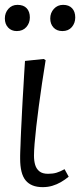

<svg xmlns="http://www.w3.org/2000/svg" viewBox="-50 -757 345 791"><path d="M126 14Q102 14 84.5 7Q67 0 55.5 -14Q44 -28 38.5 -50.5Q33 -73 33 -103Q33 -108 33 -116Q33 -124 33.5 -134.5Q34 -145 34.5 -158.5Q35 -172 35.5 -188Q36 -204 37 -222.5Q38 -241 39 -261Q40 -281 41 -303Q42 -325 43.5 -349Q45 -373 46.5 -398.5Q48 -424 49.5 -451Q51 -478 53 -506L130 -514L138 -509Q130 -461 123 -413Q116 -365 110 -320.5Q104 -276 99.5 -236Q95 -196 92.5 -165.5Q90 -135 90 -116Q90 -94 95 -77.5Q100 -61 112.5 -51Q125 -41 148 -41Q168 -41 183 -45.5Q198 -50 216 -60L233 -29Q217 -16 200.5 -6.5Q184 3 165.5 8.5Q147 14 126 14ZM-30 -681Q-30 -704 -15.5 -720.5Q-1 -737 22 -737Q47 -737 60 -723Q73 -709 73 -685Q73 -662 58.5 -645.5Q44 -629 19 -629Q-3 -629 -16.5 -643.5Q-30 -658 -30 -681ZM157 -681Q157 -704 172 -720.5Q187 -737 210 -737Q234 -737 247 -723Q260 -709 260 -685Q260 -662 246 -645.5Q232 -629 207 -629Q184 -629 170.5 -643.5Q157 -658 157 -681Z"/></svg>

Font: Literata 18pt Light
Style: Italic
Weight: 300
Italic angle: -2°
Designer: Latin by Veronika Burian and Jose Scaglione. Greek by Irene Vlachou. Cyrillic by Vera Evstafieva
Foundry: TypeTogether
Version: Version 3.103;gftools[0.9.29]